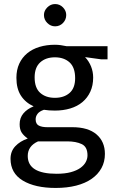

<svg xmlns="http://www.w3.org/2000/svg" viewBox="-20 -698 581 948"><path d="M61 -314Q61 -353 75 -383.5Q89 -414 114.5 -435Q140 -456 175 -466.5Q210 -477 251 -477Q266 -477 280 -475Q294 -473 308 -470H511V-405H480L400 -416Q419 -396 429.5 -370Q440 -344 440 -315Q440 -276 426 -245.5Q412 -215 387 -194Q362 -173 327 -162.5Q292 -152 251 -152Q220 -152 197 -156Q174 -148 165 -135.5Q156 -123 156 -109Q156 -86 171.5 -78Q187 -70 213 -70H337Q415 -70 456.5 -34.5Q498 1 498 62Q498 101 481 132Q464 163 432.5 185Q401 207 356 218.5Q311 230 255 230Q153 230 92.5 193.5Q32 157 32 86Q32 49 55.5 24Q79 -1 117 -14Q97 -28 87 -43.5Q77 -59 77 -85Q77 -116 95.5 -138Q114 -160 146 -173Q106 -191 83.5 -225.5Q61 -260 61 -314ZM168 0Q117 23 117 72Q117 160 259 160Q301 160 330 152Q359 144 377 131Q395 118 403.5 102Q412 86 412 69Q412 27 383.5 13.5Q355 0 312 0ZM351 -312Q351 -365 323.5 -390Q296 -415 251 -415Q206 -415 178.5 -390Q151 -365 151 -316Q151 -264 178.5 -239.5Q206 -215 251 -215Q296 -215 323.5 -239Q351 -263 351 -312ZM197 -624Q197 -645 213.5 -661.5Q230 -678 252 -678Q275 -678 291 -661.5Q307 -645 307 -624Q307 -601 291 -584.5Q275 -568 252 -568Q230 -568 213.5 -584.5Q197 -601 197 -624Z"/></svg>

Font: Ek Mukta
Style: Regular
Weight: 400
Designer: Girish Dalvi and Yashodeep Gholap
Foundry: Ek Type
Version: Version 2.538;PS 1.001;hotconv 16.6.51;makeotf.lib2.5.65220;